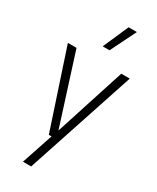

<svg xmlns="http://www.w3.org/2000/svg" viewBox="-255 -877 951 1166"><g transform="rotate(30 221.0 -294.0)"><path d="M183.5 0 4.5 -541.5H65L221 -52L379 -541.5H438.5L186.5 220H129L202.5 0ZM198 -629 276.5 -808H334.5L246 -629Z"/></g></svg>

Font: Encode Sans Cnd Lt
Style: Regular
Weight: 300
Width: 3
Designer: Multiple Designers
Foundry: Impallari Type
Version: Version 3.002; ttfautohint (v1.8.3) -l 8 -r 50 -G 200 -x 14 